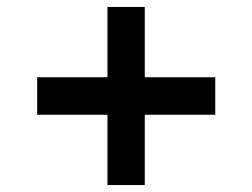

<svg xmlns="http://www.w3.org/2000/svg" viewBox="-20 -691 727 553"><path d="M289.5 -158V-360.5H87V-468.5H289.5V-671H397V-468.5H600V-360.5H397V-158Z"/></svg>

Font: Spartan Thin SemiBold
Style: Regular
Weight: 600
Version: Version 1.004